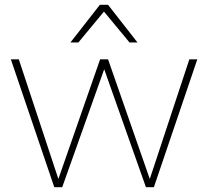

<svg xmlns="http://www.w3.org/2000/svg" viewBox="-20 -776 863 796"><path d="M205 0 25 -530H58L222 -34L395 -530H428L601 -34L765 -530H798L618 0H585L412 -489L238 0ZM272 -600 394 -756H428L550 -600H517L411 -728L305 -600Z"/></svg>

Font: Roundo Variable
Style: Regular
Weight: 200
Designer: Shiva Nallaperumal
Foundry: Indian Type Foundry
Version: Version 2.000